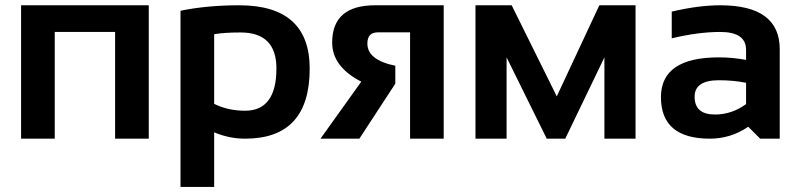

<svg xmlns="http://www.w3.org/2000/svg" viewBox="-20 -533 3078 738"><path d="M61 0V-512.7H551.8V0H422.4V-410.2H190.4V0Z M803.2 -133.8Q856.4 -107.4 921.9 -107.4Q1042.5 -107.4 1042.5 -270Q1042.5 -408.2 904.8 -408.2Q839.8 -408.2 803.2 -401.4ZM673.8 -491.7Q775.9 -512.7 899.4 -512.7Q1170.4 -512.7 1170.4 -269Q1170.4 0 922.4 0Q860.8 0 803.2 -24.4V185.5H673.8Z M1556.2 0V-408.7H1432.6Q1392.1 -408.7 1392.1 -365.7Q1392.1 -302.2 1499.5 -280.3V-211.4L1361.3 0H1211.9L1368.7 -219.2Q1256.8 -276.4 1256.8 -369.6Q1256.8 -512.7 1421.9 -512.7H1685.5V0Z M1807.6 0V-512.7H1946.8L2120.1 -162.6L2283.7 -512.7H2422.9V0H2303.2V-312.5L2152.8 0H2081.5L1927.2 -312.5V0Z M2520.5 -159.7Q2520.5 -312.5 2743.2 -312.5Q2795.4 -312.5 2847.7 -302.7V-341.3Q2847.7 -410.2 2748.5 -410.2Q2664.6 -410.2 2562 -385.7V-488.3Q2664.6 -512.7 2748.5 -512.7Q2977.1 -512.7 2977.1 -343.8V0H2901.9L2856 -45.9Q2789.1 0 2708.5 0Q2520.5 0 2520.5 -159.7ZM2743.2 -224.6Q2649.9 -224.6 2649.9 -161.1Q2649.9 -92.8 2728 -92.8Q2792.5 -92.8 2847.7 -132.8V-214.8Q2798.8 -224.6 2743.2 -224.6Z"/></svg>

Font: SansationBold
Style: Bold
Weight: 700
Designer: Bernd Montag
Version: Version 1.301